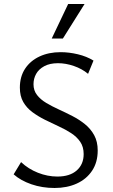

<svg xmlns="http://www.w3.org/2000/svg" viewBox="-20 -927 562 957"><path d="M397 -159Q397 -195 380 -220Q363 -245 334.5 -263.5Q306 -282 272 -297.5Q238 -313 204 -330Q170 -347 141.5 -368Q113 -389 96 -418.5Q79 -448 79 -490Q79 -545 105 -584.5Q131 -624 177 -645.5Q223 -667 282 -667Q324 -667 368 -656.5Q412 -646 446 -625L419 -559Q389 -584 348.5 -598Q308 -612 269 -612Q228 -612 200.5 -597Q173 -582 160 -558.5Q147 -535 147 -507Q147 -476 164.5 -453.5Q182 -431 210.5 -414Q239 -397 273 -381.5Q307 -366 341 -348.5Q375 -331 403.5 -308Q432 -285 449.5 -253Q467 -221 467 -177Q467 -118 439 -76Q411 -34 362.5 -12Q314 10 252 10Q190 10 136.5 -8.5Q83 -27 48 -58L85 -119Q121 -85 169 -66Q217 -47 266 -47Q328 -47 362.5 -77.5Q397 -108 397 -159ZM237.9 -735.1 319.7 -907H401.5L293.5 -735.1Z"/></svg>

Font: Ysabeau
Style: Bold
Weight: 700
Designer: Christian Thalmann (Catharsis Fonts)
Version: Version 2.000;gftools[0.9.27.dev2+g8671c4b]